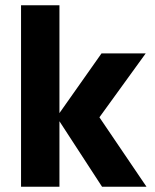

<svg xmlns="http://www.w3.org/2000/svg" viewBox="-20 -710 588 730"><path d="M206 0H60V-690H206V-280L366 -507H534L358 -264L537 0H368L206 -249Z"/></svg>

Font: Hind Mysuru
Style: Bold
Weight: 700
Designer: Manushi Parikh, Hitesh Malaviya
Foundry: Indian Type Foundry
Version: Version 0.703;PS 1.0;hotconv 1.0.86;makeotf.lib2.5.63406